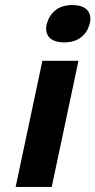

<svg xmlns="http://www.w3.org/2000/svg" viewBox="-20 -741 378 761"><path d="M148 -500 42 0H185L291 -500ZM165 -645C155 -599 182 -573 235 -573C290 -573 323 -602 335 -645L336 -648C346 -691 323 -721 267 -721C211 -721 179 -692 166 -648Z"/></svg>

Font: LT Wave Bold
Style: Italic
Weight: 700
Designer: Daniel Lyons
Version: Version 2.5 (Glyphs App)